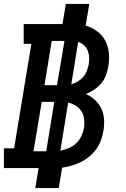

<svg xmlns="http://www.w3.org/2000/svg" viewBox="-24 -858 644 980"><path d="M156 102 173 0H-4V-101H48L136 -634H97V-735H295L312 -838H432L413 -727Q445 -718 471.5 -698.5Q498 -679 513 -651Q528 -623 531.5 -588.5Q535 -554 529 -520Q525 -497 517 -474.5Q509 -452 493.5 -433.5Q478 -415 457.5 -401Q437 -387 414 -378Q440 -367 460.5 -348Q481 -329 493 -304Q505 -279 507 -250Q509 -221 504 -191Q500 -167 491.5 -143Q483 -119 468 -98Q453 -77 433 -60Q413 -43 390 -31.5Q367 -20 342.5 -13Q318 -6 293 -2L276 102ZM203 -423H267L305 -649H240ZM340 -428Q357 -432 373 -442Q389 -452 401 -466Q413 -480 419.5 -497Q426 -514 429 -531Q432 -549 431 -567Q430 -585 423.5 -600.5Q417 -616 404.5 -627.5Q392 -639 375 -644ZM147 -86H212L253 -338H189ZM284 -89Q305 -93 326.5 -102Q348 -111 365 -127Q382 -143 391.5 -164Q401 -185 405 -206Q408 -228 405.5 -250Q403 -272 392 -289.5Q381 -307 363 -318.5Q345 -330 324 -334Z"/></svg>

Font: Iosevka Slab Extended Oblique
Style: Bold
Weight: 700
Width: 7
Italic angle: -9°
Monospace: yes
Designer: Belleve Invis
Foundry: Belleve Invis
Version: Version 11.1.1; ttfautohint (v1.8.3)